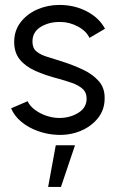

<svg xmlns="http://www.w3.org/2000/svg" viewBox="-20 -537 470 778"><path d="M213.5 9.5Q172.5 8 134 -5.8Q95.5 -19.5 66.8 -43.2Q38 -67 25 -98L92 -127Q100 -108.5 120.2 -93Q140.5 -77.5 167.2 -68.2Q194 -59 220.5 -59Q263.5 -59 297.2 -79.8Q331 -100.5 331 -137Q331 -163 313.8 -177.8Q296.5 -192.5 270.2 -201.5Q244 -210.5 217 -218Q164.5 -231.5 124 -249.5Q83.5 -267.5 60.5 -295.5Q37.5 -323.5 37.5 -367Q37.5 -413 63.5 -446.8Q89.5 -480.5 131.2 -498.8Q173 -517 221 -517Q282 -517 332 -490.8Q382 -464.5 405.5 -420.5L342.5 -383.5Q329.5 -411.5 295.8 -429.5Q262 -447.5 226 -448Q180 -449 145.8 -428.5Q111.5 -408 111.5 -368.5Q111.5 -342 127.8 -328.5Q144 -315 171.2 -306.8Q198.5 -298.5 231 -288Q276.5 -273.5 316.2 -254.8Q356 -236 380.5 -208Q405 -180 404 -138Q404 -92.5 377 -58.5Q350 -24.5 306.5 -6.5Q263 11.5 213.5 9.5ZM175 220.5 206 51.5H284L227 220.5Z"/></svg>

Font: Urbanist
Style: Regular
Weight: 400
Designer: Corey Hu
Foundry: Corey Hu
Version: Version 1.330; ttfautohint (v1.8.4.7-5d5b)